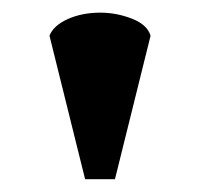

<svg xmlns="http://www.w3.org/2000/svg" viewBox="-20 -731 318 305"><path d="M58.6 -674.3Q64.9 -690.4 87.6 -700.7Q110.4 -710.9 139.2 -710.9Q165 -710.9 189.5 -701.4Q213.9 -691.9 219.2 -674.3L162.6 -446.3H115.2Z"/></svg>

Font: PT Astra Serif
Style: Bold
Weight: 700
Designer: A.Korolkova, I. Chaeva
Foundry: ParaType Ltd
Version: Version 1.002